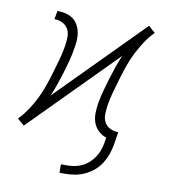

<svg xmlns="http://www.w3.org/2000/svg" viewBox="-80 -596 761 850"><g transform="rotate(10 300.0 -171.0)"><path d="M244 184V146H270Q287 146 304.5 143Q322 140 338 132.5Q354 125 368 112.5Q382 100 392 85Q402 70 408 53.5Q414 37 417 20L421 -5Q400 -12 384.5 -27Q369 -42 362 -62Q355 -82 355.5 -105Q356 -128 360 -151Q365 -179 372.5 -207Q380 -235 388.5 -263Q397 -291 406.5 -318.5Q416 -346 428 -374L52 6L48 2Q48 2 48 2Q48 2 48 2L36 -8L21 -21H22Q45 -45 63.5 -73Q82 -101 96 -130Q110 -159 120.5 -189.5Q131 -220 140 -250.5Q149 -281 157.5 -311.5Q166 -342 171 -373Q174 -393 174.5 -413Q175 -433 166.5 -449Q158 -465 141 -473.5Q124 -482 104 -482L111 -520Q129 -520 147 -516Q165 -512 179.5 -502Q194 -492 203 -476.5Q212 -461 215.5 -443.5Q219 -426 218 -407Q217 -388 213 -369Q209 -341 201.5 -313Q194 -285 185.5 -257Q177 -229 167.5 -201.5Q158 -174 146 -146L522 -526L526 -522Q526 -522 526 -522Q526 -522 526 -522L537 -512L552 -499Q528 -475 510 -447Q492 -419 477.5 -390Q463 -361 452.5 -330.5Q442 -300 433 -269.5Q424 -239 415.5 -208.5Q407 -178 402 -147Q399 -127 398.5 -107Q398 -87 406.5 -71Q415 -55 432.5 -46.5Q450 -38 469 -38L460 20Q456 42 448.5 63.5Q441 85 428.5 105Q416 125 397.5 140.5Q379 156 358 166Q337 176 314.5 180Q292 184 270 184Z"/></g></svg>

Font: Iosevka SS04 XLt Ex
Style: Italic
Weight: 200
Width: 7
Italic angle: -9°
Monospace: yes
Designer: Belleve Invis
Foundry: Belleve Invis
Version: Version 19.0.0; ttfautohint (v1.8.4)